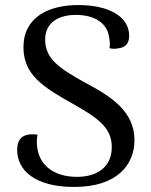

<svg xmlns="http://www.w3.org/2000/svg" viewBox="-20 -727 597 761"><path d="M274 14C447 14 513 -77 513 -171C513 -284 424 -343 318 -399C216 -456 159 -493 159 -570C159 -645 223 -668 280 -668C355 -668 405 -635 412 -581C415 -567 417 -551 414 -536C425 -533 437 -533 446 -535C481 -538 492 -559 492 -585C492 -663 409 -707 290 -707C173 -707 73 -659 73 -540C73 -431 150 -382 268 -316C369 -259 423 -221 423 -144C423 -65 365 -26 285 -26C188 -26 132 -78 127 -149C125 -166 126 -180 129 -193C67 -202 48 -173 48 -133C48 -53 117 14 274 14Z"/></svg>

Font: Arima Koshi Medium
Style: Regular
Weight: 500
Designer: Joana Correia and Natanael Gama
Foundry: NDISCOVER
Version: Version 1.019;PS 001.019;hotconv 1.0.88;makeotf.lib2.5.64775